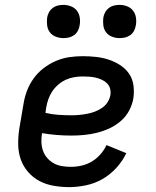

<svg xmlns="http://www.w3.org/2000/svg" viewBox="-20 -758 640 786"><path d="M263 8Q231 8 199.5 2.5Q168 -3 141.5 -17Q115 -31 95 -54Q75 -77 65 -105.5Q55 -134 54.5 -166.5Q54 -199 59 -231L76 -331Q80 -358 90 -385Q100 -412 117 -436Q134 -460 158 -478.5Q182 -497 209 -508.5Q236 -520 263.5 -524Q291 -528 319 -528Q346 -528 373 -525Q400 -522 424.5 -514Q449 -506 471 -492Q493 -478 507.5 -457.5Q522 -437 526 -410.5Q530 -384 526 -356Q522 -331 509 -306Q496 -281 474.5 -262.5Q453 -244 428 -232.5Q403 -221 377 -214.5Q351 -208 324.5 -205.5Q298 -203 273 -203Q242 -203 211.5 -205.5Q181 -208 152 -213Q149 -195 149.5 -176.5Q150 -158 156 -141Q162 -124 173.5 -111Q185 -98 200 -89.5Q215 -81 233.5 -78Q252 -75 270 -75Q292 -75 314 -80Q336 -85 355.5 -96.5Q375 -108 390.5 -125.5Q406 -143 416 -164L497 -131Q482 -99 456.5 -71Q431 -43 399.5 -25Q368 -7 332.5 0.5Q297 8 263 8ZM273 -286Q288 -286 304 -287.5Q320 -289 336 -292Q352 -295 367 -300.5Q382 -306 396.5 -315.5Q411 -325 420 -339Q429 -353 432 -369Q434 -383 430.5 -395.5Q427 -408 418 -417Q409 -426 397 -431.5Q385 -437 372.5 -440Q360 -443 346 -444Q332 -445 318 -445Q301 -445 283.5 -442Q266 -439 249.5 -431.5Q233 -424 218.5 -411.5Q204 -399 194 -384Q184 -369 178 -352Q172 -335 169 -317L166 -296Q191 -290 218 -288Q245 -286 273 -286ZM469 -602Q453 -602 438 -608Q423 -614 414 -626Q405 -638 403 -654Q401 -670 403 -686Q405 -698 411 -708.5Q417 -719 426.5 -726Q436 -733 447 -735.5Q458 -738 470 -738Q486 -738 501 -732Q516 -726 525 -714Q534 -702 536.5 -686Q539 -670 536 -654Q534 -642 528.5 -631.5Q523 -621 513 -614Q503 -607 492 -604.5Q481 -602 469 -602ZM239 -602Q223 -602 208 -608Q193 -614 184 -626Q175 -638 173 -654Q171 -670 173 -686Q175 -698 181 -708.5Q187 -719 196.5 -726Q206 -733 217 -735.5Q228 -738 240 -738Q256 -738 271 -732Q286 -726 295 -714Q304 -702 306.5 -686Q309 -670 306 -654Q304 -642 298.5 -631.5Q293 -621 283 -614Q273 -607 262 -604.5Q251 -602 239 -602Z"/></svg>

Font: Iosevka Medium Extended
Style: Italic
Weight: 500
Width: 7
Italic angle: -9°
Monospace: yes
Designer: Belleve Invis
Foundry: Belleve Invis
Version: Version 32.5.0; ttfautohint (v1.8.4)